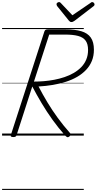

<svg xmlns="http://www.w3.org/2000/svg" viewBox="-20 -1298 925 1838"><path d="M107 14Q93 14 86.5 9.5Q80 5 84 -6L405 -997Q409 -1008 416 -1012.5Q423 -1017 439 -1017H607Q698 -1017 758.5 -999Q819 -981 849 -938.5Q879 -896 879 -822Q879 -763 859.5 -715Q840 -667 804 -629Q768 -591 719 -562.5Q670 -534 610.5 -515Q551 -496 485 -485Q419 -474 349 -470Q389 -393 434.5 -317.5Q480 -242 533 -169.5Q586 -97 648 -27Q656 -20 656.5 -11.5Q657 -3 644 9Q633 18 623.5 14.5Q614 11 604 0Q539 -73 483 -151Q427 -229 379 -309.5Q331 -390 289 -470L139 -5Q136 5 129.5 9.5Q123 14 107 14ZM305 -517Q351 -517 400.5 -521Q450 -525 500 -534.5Q550 -544 597.5 -560Q645 -576 685.5 -599.5Q726 -623 757 -654.5Q788 -686 805.5 -727.5Q823 -769 823 -820Q823 -877 799.5 -909Q776 -941 727.5 -954Q679 -967 603 -967H451ZM863 -1278Q872 -1278 878.5 -1270.5Q885 -1263 885 -1256Q885 -1250 883 -1246.5Q881 -1243 876 -1239L695 -1100Q685 -1093 678 -1090Q671 -1087 663 -1087Q656 -1087 650.5 -1090.5Q645 -1094 639 -1101L526 -1241Q524 -1246 522.5 -1250Q521 -1254 521 -1258Q521 -1267 529.5 -1272.5Q538 -1278 545 -1278Q552 -1278 555.5 -1275Q559 -1272 564 -1267L673 -1152L842 -1267Q849 -1272 853 -1275Q857 -1278 863 -1278ZM0 510H782V520H0ZM0 -20H782V0H0ZM0 -505H782V-500H0ZM0 -1030H782V-1020H0Z"/></svg>

Font: Playwrite CO Guides
Style: Regular
Weight: 400
Designer: Veronika Burian, José Scaglione
Foundry: TypeTogether
Version: Version 1.003